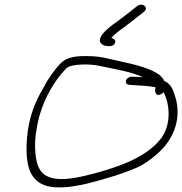

<svg xmlns="http://www.w3.org/2000/svg" viewBox="-20 -808 779 821"><path d="M99 -249C89 -174 90 -93 122 -52C140 -28 168 -9 220 -7C271 -5 311 -14 353 -23C435 -44 510 -66 580 -98C639 -133 699 -181 726 -254C745 -305 741 -357 730 -392C720 -424 714 -443 690 -458C687 -459 684 -461 681 -463C679 -470 673 -477 665 -485C629 -515 558 -532 493 -546L422 -562C396 -567 364 -569 326 -568C285 -566 259 -556 241 -539C212 -509 184 -469 163 -428C132 -375 109 -319 99 -249ZM136 -252C151 -359 205 -456 264 -516C284 -536 366 -535 402 -527C467 -513 540 -502 591 -478L548 -480C536 -482 521 -473 519 -464C516 -453 522 -445 536 -445L583 -442C608 -441 625 -438 645 -435C642 -424 643 -412 648 -406C655 -397 673 -405 679 -414C704 -370 718 -274 663 -209C598 -131 475 -88 346 -57C295 -45 228 -33 185 -53C156 -65 143 -90 136 -122C129 -157 127 -206 136 -252ZM427 -613 439 -611C455 -609 466 -613 471 -623C478 -636 467 -643 456 -646C472 -663 485 -674 510 -691C527 -704 546 -719 567 -735L597 -759C618 -777 587 -800 565 -781L535 -757C516 -742 497 -728 480 -715C445 -692 371 -634 427 -613Z"/></svg>

Font: Stray Cat
Style: ExtObl
Weight: 400
Version: Version 1.0